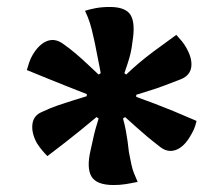

<svg xmlns="http://www.w3.org/2000/svg" viewBox="-20 -798 640 551"><path d="M295 -778Q341 -778 355 -754.5Q369 -731 360 -677Q358 -659 354.5 -644.5Q351 -630 346.5 -616.5Q342 -603 337 -588L342 -584Q360 -601 377.5 -616Q395 -631 421 -650.5Q447 -670 486 -698Q496 -687 502.5 -679Q509 -671 514 -662Q532 -631 529 -606.5Q526 -582 500 -571Q474 -561 453 -553Q432 -545 412.5 -539Q393 -533 371 -526V-520Q399 -510 424 -500.5Q449 -491 477 -479.5Q505 -468 544 -451Q541 -437 536.5 -427Q532 -417 527 -409Q509 -377 485.5 -368Q462 -359 440 -376Q418 -393 402.5 -406Q387 -419 372.5 -432Q358 -445 339 -462L333 -458Q338 -440 341 -424Q344 -408 346 -393.5Q348 -379 350 -361Q354 -341 357 -326.5Q360 -312 364.5 -301Q369 -290 375 -276Q356 -272 340 -269.5Q324 -267 306 -267Q257 -267 242.5 -291.5Q228 -316 240 -367Q244 -384 247 -398.5Q250 -413 254 -427.5Q258 -442 263 -458L257 -462Q233 -442 211.5 -424.5Q190 -407 167.5 -389.5Q145 -372 116 -350Q109 -357 101 -366.5Q93 -376 86 -387Q70 -416 73 -441.5Q76 -467 101 -477Q124 -488 144.5 -495Q165 -502 185.5 -508.5Q206 -515 229 -522V-528Q199 -540 173 -550Q147 -560 119.5 -571.5Q92 -583 57 -597Q60 -608 64 -619.5Q68 -631 74 -641Q92 -671 114.5 -680Q137 -689 160 -673Q180 -659 197 -644.5Q214 -630 230 -615Q246 -600 263 -584L269 -588Q266 -606 262.5 -622Q259 -638 256 -655Q253 -672 248 -693Q243 -716 238 -732Q233 -748 224 -767Q236 -771 254 -774.5Q272 -778 295 -778Z"/></svg>

Font: Recursive Casual
Style: Bold
Weight: 700
Version: Version 1.085